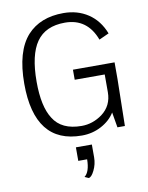

<svg xmlns="http://www.w3.org/2000/svg" viewBox="-101 -763 838 1090"><g transform="rotate(-10 318.5 -218.5)"><path d="M279 149V71H371V145Q371 184 353.5 219.5Q336 255 320 255L298 245Q329 222 330 149ZM574 -534 517 -508Q469 -637 340 -637Q228 -637 176 -563Q124 -489 124 -334Q124 -191 170 -120Q217 -43 333 -43Q397 -43 452 -83Q512 -128 512 -206V-308H339V-366H579V-270L574 0H531L516 -88Q489 -44 437.5 -16.5Q386 11 325 11Q53 11 53 -335Q53 -522 132 -610Q207 -692 341 -692Q422 -692 483 -651.5Q544 -611 574 -534Z"/></g></svg>

Font: Pavanam
Style: Regular
Weight: 400
Designer: Tharique Azeez
Foundry: Tharique Azeez
Version: Version 1.86; ttfautohint (v1.3) -l 8 -r 50 -G 200 -x 14 -D 